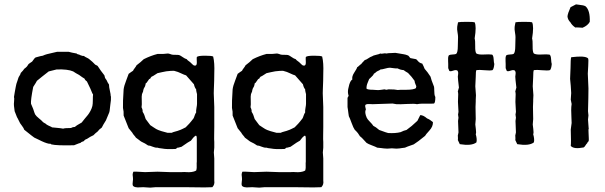

<svg xmlns="http://www.w3.org/2000/svg" viewBox="-20 -677 2771 879"><path d="M242 -440H294Q307 -436 331 -432Q332 -429 338.5 -428Q345 -427 346 -425Q348 -425 353.5 -422.5Q359 -420 364 -421Q366 -418 383 -410Q387 -408 393.5 -402Q400 -396 403 -394Q405 -392 409 -388Q413 -384 416 -381Q417 -380 421 -378.5Q425 -377 427 -375Q429 -371 434.5 -364Q440 -357 442 -353Q445 -350 450 -342.5Q455 -335 458 -332L461 -320Q462 -318 464.5 -315Q467 -312 468 -310Q473 -298 479 -290Q479 -279 483 -262Q487 -245 487 -236Q488 -237 488 -235Q489 -221 485 -197Q484 -192 483 -179.5Q482 -167 480 -162L465 -126Q451 -104 446 -93Q433 -84 427 -75Q415 -66 408 -58Q394 -52 378 -41Q368 -38 364 -31Q351 -27 349 -23Q346 -23 319 -12Q239 -10 215 -16L211 -19H204Q187 -22 156 -38Q142 -44 137 -47Q132 -50 91 -83Q89 -90 81 -100.5Q73 -111 72 -113L61 -135Q61 -136 60 -137Q59 -138 58 -140L47 -168L44 -192Q43 -200 44.5 -214Q46 -228 44 -233Q45 -238 47.5 -254.5Q50 -271 52 -279Q53 -286 55 -293Q57 -300 60 -307.5Q63 -315 64 -320Q65 -324 69.5 -330.5Q74 -337 75 -343Q87 -355 91 -362Q105 -372 108 -380Q110 -384 118 -389Q126 -394 127 -395Q129 -397 134 -404.5Q139 -412 143 -414Q171 -422 176 -422Q184 -426 195 -429Q206 -432 220.5 -435Q235 -438 242 -440ZM239 -359 203 -350Q192 -342 173 -326.5Q154 -311 149 -307Q147 -302 132 -279Q120 -218 122 -202Q126 -194 132 -178Q139 -156 141 -153Q146 -145 158.5 -135Q171 -125 174 -121Q177 -117 184 -113.5Q191 -110 193 -107Q197 -104 215 -96Q217 -96 217 -94Q226 -93 243 -91.5Q260 -90 269 -88Q276 -91 305 -91Q313 -96 323 -96Q330 -103 354 -116Q358 -122 367.5 -133Q377 -144 382.5 -151Q388 -158 394 -169Q400 -180 403 -192Q405 -201 405 -219Q405 -237 406 -244Q406 -246 405 -246L404 -248Q404 -249 403 -249Q397 -266 378 -304Q370 -309 367 -317Q358 -322 342 -334Q337 -336 327.5 -342Q318 -348 315 -350Q290 -361 239 -359Z M961 49V117V150Q964 168 952 180Q935 181 916 181Q897 181 872.5 180.5Q848 180 832 180H692Q684 180 668 182Q663 182 652 181Q641 180 636 180Q632 180 623.5 180.5Q615 181 610 181Q605 181 599 179.5Q593 178 589 174Q587 170 587 165Q587 160 588 153.5Q589 147 589 144Q589 140 588.5 134.5Q588 129 587.5 125.5Q587 122 588 117Q589 112 591 109Q596 108 644 111Q653 111 672.5 110Q692 109 701 109Q720 109 758 111H811Q824 110 834.5 111Q845 112 857 110.5Q869 109 878 104Q880 99 880.5 91.5Q881 84 880.5 77.5Q880 71 881 63Q881 49 881 33Q881 17 881 -1Q881 -19 881 -28V-41Q881 -52 879 -55Q875 -56 873.5 -55Q872 -54 869.5 -51Q867 -48 865 -47Q855 -34 854 -33Q845 -29 811 -5L796 -1Q792 -2 789 1.5Q786 5 783 5Q742 7 723 3Q704 1 701 -1Q691 0 678.5 -5.5Q666 -11 658 -11L644 -20L628 -28Q624 -30 615.5 -37Q607 -44 602 -47Q600 -51 594 -57.5Q588 -64 586 -69Q574 -83 569 -90L546 -148Q547 -167 543 -183Q542 -209 546 -268Q548 -284 557.5 -308Q567 -332 569 -339Q573 -342 580 -347Q587 -352 589 -353Q591 -358 597 -365.5Q603 -373 605 -378Q625 -393 638 -406Q670 -422 701 -430H726Q730 -430 737.5 -431Q745 -432 748 -432Q752 -432 758 -430Q764 -428 767 -427Q772 -426 783.5 -426Q795 -426 800 -425Q806 -423 816.5 -415.5Q827 -408 835 -406Q837 -402 844.5 -397Q852 -392 854 -389Q856 -388 859.5 -384Q863 -380 866.5 -378Q870 -376 876 -377Q882 -380 881 -395Q880 -410 881 -416Q886 -422 919 -422Q951 -422 956 -418Q963 -389 961 -342Q961 -334 960.5 -307Q960 -280 959 -266Q958 -253 959.5 -226.5Q961 -200 961 -187V-96Q961 -86 960.5 -61Q960 -36 961 -27V-1Q961 5 959 21Q959 26 960 35Q961 44 961 49ZM635 -258 630 -246Q628 -237 629 -217Q630 -197 628 -186Q634 -174 633 -165Q641 -154 647 -132Q667 -106 668 -104Q670 -103 683 -94Q696 -85 704 -82Q712 -78 747 -69H766Q771 -72 783 -75Q795 -78 799 -80Q806 -82 816 -87Q826 -92 830 -94Q850 -114 855 -121Q866 -134 866 -135Q868 -138 871 -147.5Q874 -157 878 -162Q877 -169 879.5 -182.5Q882 -196 882 -202V-247Q882 -249 881 -249Q881 -251 880 -254.5Q879 -258 878.5 -261Q878 -264 878 -268Q871 -276 868 -291Q836 -328 832 -332Q824 -334 808.5 -341.5Q793 -349 783 -351Q777 -354 761.5 -352.5Q746 -351 741 -350.5Q736 -350 721 -346.5Q706 -343 701 -342Q697 -340 688.5 -334Q680 -328 674 -326Q673 -324 669 -320Q669 -318 668 -317Q667 -316 665 -316L663 -315Q654 -303 651 -298Q650 -297 648 -296L647 -295Q647 -294 646 -289Q645 -284 644 -282Q643 -280 641 -276.5Q639 -273 638 -271Q637 -269 636 -264Z M1460 49V117V150Q1463 168 1451 180Q1434 181 1415 181Q1396 181 1371.5 180.5Q1347 180 1331 180H1191Q1183 180 1167 182Q1162 182 1151 181Q1140 180 1135 180Q1131 180 1122.5 180.5Q1114 181 1109 181Q1104 181 1098 179.5Q1092 178 1088 174Q1086 170 1086 165Q1086 160 1087 153.5Q1088 147 1088 144Q1088 140 1087.5 134.5Q1087 129 1086.5 125.5Q1086 122 1087 117Q1088 112 1090 109Q1095 108 1143 111Q1152 111 1171.5 110Q1191 109 1200 109Q1219 109 1257 111H1310Q1323 110 1333.5 111Q1344 112 1356 110.5Q1368 109 1377 104Q1379 99 1379.5 91.5Q1380 84 1379.5 77.5Q1379 71 1380 63Q1380 49 1380 33Q1380 17 1380 -1Q1380 -19 1380 -28V-41Q1380 -52 1378 -55Q1374 -56 1372.5 -55Q1371 -54 1368.5 -51Q1366 -48 1364 -47Q1354 -34 1353 -33Q1344 -29 1310 -5L1295 -1Q1291 -2 1288 1.5Q1285 5 1282 5Q1241 7 1222 3Q1203 1 1200 -1Q1190 0 1177.5 -5.5Q1165 -11 1157 -11L1143 -20L1127 -28Q1123 -30 1114.5 -37Q1106 -44 1101 -47Q1099 -51 1093 -57.5Q1087 -64 1085 -69Q1073 -83 1068 -90L1045 -148Q1046 -167 1042 -183Q1041 -209 1045 -268Q1047 -284 1056.5 -308Q1066 -332 1068 -339Q1072 -342 1079 -347Q1086 -352 1088 -353Q1090 -358 1096 -365.5Q1102 -373 1104 -378Q1124 -393 1137 -406Q1169 -422 1200 -430H1225Q1229 -430 1236.5 -431Q1244 -432 1247 -432Q1251 -432 1257 -430Q1263 -428 1266 -427Q1271 -426 1282.5 -426Q1294 -426 1299 -425Q1305 -423 1315.5 -415.5Q1326 -408 1334 -406Q1336 -402 1343.5 -397Q1351 -392 1353 -389Q1355 -388 1358.5 -384Q1362 -380 1365.5 -378Q1369 -376 1375 -377Q1381 -380 1380 -395Q1379 -410 1380 -416Q1385 -422 1418 -422Q1450 -422 1455 -418Q1462 -389 1460 -342Q1460 -334 1459.5 -307Q1459 -280 1458 -266Q1457 -253 1458.5 -226.5Q1460 -200 1460 -187V-96Q1460 -86 1459.5 -61Q1459 -36 1460 -27V-1Q1460 5 1458 21Q1458 26 1459 35Q1460 44 1460 49ZM1134 -258 1129 -246Q1127 -237 1128 -217Q1129 -197 1127 -186Q1133 -174 1132 -165Q1140 -154 1146 -132Q1166 -106 1167 -104Q1169 -103 1182 -94Q1195 -85 1203 -82Q1211 -78 1246 -69H1265Q1270 -72 1282 -75Q1294 -78 1298 -80Q1305 -82 1315 -87Q1325 -92 1329 -94Q1349 -114 1354 -121Q1365 -134 1365 -135Q1367 -138 1370 -147.5Q1373 -157 1377 -162Q1376 -169 1378.5 -182.5Q1381 -196 1381 -202V-247Q1381 -249 1380 -249Q1380 -251 1379 -254.5Q1378 -258 1377.5 -261Q1377 -264 1377 -268Q1370 -276 1367 -291Q1335 -328 1331 -332Q1323 -334 1307.5 -341.5Q1292 -349 1282 -351Q1276 -354 1260.5 -352.5Q1245 -351 1240 -350.5Q1235 -350 1220 -346.5Q1205 -343 1200 -342Q1196 -340 1187.5 -334Q1179 -328 1173 -326Q1172 -324 1168 -320Q1168 -318 1167 -317Q1166 -316 1164 -316L1162 -315Q1153 -303 1150 -298Q1149 -297 1147 -296L1146 -295Q1146 -294 1145 -289Q1144 -284 1143 -282Q1142 -280 1140 -276.5Q1138 -273 1137 -271Q1136 -269 1135 -264Z M1574 -269 1579 -290Q1585 -309 1593 -313Q1590 -327 1602 -345Q1614 -363 1615 -369Q1619 -371 1624.5 -376.5Q1630 -382 1634 -384Q1636 -388 1642 -393.5Q1648 -399 1650 -402Q1656 -403 1666 -410Q1676 -417 1683 -419Q1688 -423 1702 -426Q1716 -429 1721 -432Q1726 -430 1734.5 -432Q1743 -434 1749 -432Q1757 -434 1770 -434Q1783 -434 1790 -435Q1797 -434 1808.5 -432Q1820 -430 1829 -428.5Q1838 -427 1845 -424Q1850 -423 1853.5 -417.5Q1857 -412 1859 -411Q1862 -410 1885 -406Q1888 -404 1892.5 -398.5Q1897 -393 1902 -390Q1907 -387 1913 -386Q1915 -382 1919 -374Q1923 -366 1924 -362Q1937 -348 1951 -326Q1953 -315 1967 -280Q1968 -275 1968 -264.5Q1968 -254 1969 -246Q1970 -238 1973 -233Q1973 -207 1967 -203Q1953 -202 1940.5 -202.5Q1928 -203 1913 -202.5Q1898 -202 1889 -200Q1878 -203 1843 -201Q1808 -199 1795 -200Q1791 -200 1786 -201.5Q1781 -203 1777 -203Q1762 -202 1731.5 -201.5Q1701 -201 1686 -200Q1682 -200 1675 -200.5Q1668 -201 1662.5 -200.5Q1657 -200 1653 -197Q1650 -192 1655 -176Q1648 -163 1659 -138Q1662 -131 1673.5 -119.5Q1685 -108 1689 -101Q1700 -96 1716 -82Q1754 -68 1757 -68Q1790 -66 1814 -72Q1830 -80 1841 -82Q1864 -98 1891 -124L1904 -150Q1918 -150 1935 -135Q1948 -130 1962 -118Q1963 -98 1945.5 -79Q1928 -60 1926 -55Q1892 -27 1874 -16Q1839 -4 1834 -1Q1829 -1 1818.5 1Q1808 3 1801 3Q1797 4 1787.5 3Q1778 2 1774 2Q1770 2 1760.5 3Q1751 4 1746 3Q1739 3 1726 1Q1713 -1 1707 -1Q1700 -5 1682.5 -11.5Q1665 -18 1658 -23Q1634 -50 1628 -53Q1617 -71 1612 -75L1604 -83Q1598 -91 1589.5 -114.5Q1581 -138 1577 -145Q1576 -150 1575 -158.5Q1574 -167 1573 -174Q1572 -181 1571 -187V-224Q1570 -229 1573 -233Q1576 -237 1576 -239Q1571 -252 1574 -269ZM1886 -282Q1885 -285 1881.5 -293Q1878 -301 1878 -307Q1865 -326 1848 -343Q1834 -351 1828 -356Q1813 -357 1800 -364Q1793 -363 1781 -365Q1769 -367 1765 -367Q1757 -367 1743 -363Q1729 -359 1722 -359Q1719 -356 1712 -353Q1705 -350 1703 -348Q1696 -341 1692 -340Q1690 -335 1686.5 -331Q1683 -327 1678 -322.5Q1673 -318 1670 -315Q1670 -314 1663.5 -299Q1657 -284 1658 -271Q1664 -266 1688 -266Q1691 -266 1701.5 -265Q1712 -264 1718 -265Q1722 -265 1730 -266.5Q1738 -268 1740 -268Q1741 -268 1744 -267Q1747 -266 1749 -266Q1751 -266 1754 -267Q1757 -268 1759 -268Q1789 -268 1801 -265Q1804 -266 1841 -266Q1874 -266 1885 -274Q1884 -277 1885 -278.5Q1886 -280 1886 -282Z M2158 -220V-213Q2157 -201 2157 -187.5Q2157 -174 2157.5 -157.5Q2158 -141 2158 -132Q2158 -128 2157 -119.5Q2156 -111 2156 -107Q2156 -104 2158.5 -86Q2161 -68 2158 -63Q2165 -38 2161 -25Q2139 -8 2085 -17Q2083 -20 2080 -27.5Q2077 -35 2076 -36Q2077 -39 2076.5 -46.5Q2076 -54 2076 -57Q2076 -59 2077.5 -63.5Q2079 -68 2079 -71Q2079 -79 2077 -123Q2077 -126 2078 -131Q2079 -136 2079 -138Q2079 -140 2078 -145Q2077 -150 2077 -153Q2077 -154 2078 -158.5Q2079 -163 2079 -165Q2079 -173 2077.5 -193Q2076 -213 2077 -224Q2079 -250 2076 -258Q2077 -261 2078.5 -267.5Q2080 -274 2081 -276Q2076 -318 2076 -326Q2076 -328 2077 -334.5Q2078 -341 2077.5 -345.5Q2077 -350 2074 -354Q2067 -358 2056 -354Q2045 -350 2041 -351Q2038 -351 2036.5 -353.5Q2035 -356 2034 -360Q2033 -364 2032 -365V-384Q2032 -388 2031.5 -396.5Q2031 -405 2031.5 -412Q2032 -419 2035 -424Q2040 -427 2051.5 -427.5Q2063 -428 2068 -430Q2076 -436 2076 -466Q2076 -473 2076.5 -486.5Q2077 -500 2077 -507Q2077 -515 2074.5 -529.5Q2072 -544 2073 -551Q2073 -556 2075 -565Q2077 -574 2077 -575Q2085 -577 2117 -577Q2148 -577 2153 -575Q2162 -557 2153 -501Q2156 -491 2155.5 -465Q2155 -439 2161 -432Q2172 -426 2196 -427.5Q2220 -429 2233 -427Q2239 -423 2240 -406Q2241 -389 2243 -384Q2241 -362 2235 -356Q2224 -353 2198.5 -355.5Q2173 -358 2161 -356Q2158 -351 2158 -324Q2156 -296 2156 -282Q2159 -243 2159 -241Q2159 -238 2158.5 -231Q2158 -224 2158 -220Z M2421 -220V-213Q2420 -201 2420 -187.5Q2420 -174 2420.5 -157.5Q2421 -141 2421 -132Q2421 -128 2420 -119.5Q2419 -111 2419 -107Q2419 -104 2421.5 -86Q2424 -68 2421 -63Q2428 -38 2424 -25Q2402 -8 2348 -17Q2346 -20 2343 -27.5Q2340 -35 2339 -36Q2340 -39 2339.5 -46.5Q2339 -54 2339 -57Q2339 -59 2340.5 -63.5Q2342 -68 2342 -71Q2342 -79 2340 -123Q2340 -126 2341 -131Q2342 -136 2342 -138Q2342 -140 2341 -145Q2340 -150 2340 -153Q2340 -154 2341 -158.5Q2342 -163 2342 -165Q2342 -173 2340.5 -193Q2339 -213 2340 -224Q2342 -250 2339 -258Q2340 -261 2341.5 -267.5Q2343 -274 2344 -276Q2339 -318 2339 -326Q2339 -328 2340 -334.5Q2341 -341 2340.5 -345.5Q2340 -350 2337 -354Q2330 -358 2319 -354Q2308 -350 2304 -351Q2301 -351 2299.5 -353.5Q2298 -356 2297 -360Q2296 -364 2295 -365V-384Q2295 -388 2294.5 -396.5Q2294 -405 2294.5 -412Q2295 -419 2298 -424Q2303 -427 2314.5 -427.5Q2326 -428 2331 -430Q2339 -436 2339 -466Q2339 -473 2339.5 -486.5Q2340 -500 2340 -507Q2340 -515 2337.5 -529.5Q2335 -544 2336 -551Q2336 -556 2338 -565Q2340 -574 2340 -575Q2348 -577 2380 -577Q2411 -577 2416 -575Q2425 -557 2416 -501Q2419 -491 2418.5 -465Q2418 -439 2424 -432Q2435 -426 2459 -427.5Q2483 -429 2496 -427Q2502 -423 2503 -406Q2504 -389 2506 -384Q2504 -362 2498 -356Q2487 -353 2461.5 -355.5Q2436 -358 2424 -356Q2421 -351 2421 -324Q2419 -296 2419 -282Q2422 -243 2422 -241Q2422 -238 2421.5 -231Q2421 -224 2421 -220Z M2680 -577Q2671 -560 2647 -550Q2644 -550 2631 -551Q2618 -552 2614 -551Q2598 -562 2592 -574Q2579 -587 2578 -602Q2579 -615 2592 -644Q2596 -646 2617 -657Q2622 -656 2632 -655Q2642 -654 2649 -652.5Q2656 -651 2661 -648Q2682 -629 2680 -577ZM2597 -201 2593 -221Q2593 -226 2594 -236Q2595 -246 2595 -251Q2595 -262 2593 -284Q2593 -289 2591.5 -300Q2590 -311 2590 -316Q2590 -325 2591 -341.5Q2592 -358 2592 -366Q2592 -406 2595 -415Q2658 -423 2672 -410Q2675 -407 2673 -375.5Q2671 -344 2671 -340Q2671 -329 2672.5 -306.5Q2674 -284 2674 -272Q2674 -236 2672 -168Q2672 -164 2673 -158Q2674 -152 2674 -149Q2674 -145 2673 -139Q2672 -133 2672 -130Q2672 -123 2673.5 -109Q2675 -95 2675 -89Q2676 -87 2675 -86Q2674 -85 2674 -84Q2674 -82 2674.5 -68Q2675 -54 2675.5 -45Q2676 -36 2675 -31Q2668 -24 2668 -21Q2665 -19 2660.5 -11.5Q2656 -4 2652 -2Q2607 7 2593 -9Q2595 -24 2593 -84Q2593 -89 2595 -99Q2597 -109 2597 -114Q2597 -123 2596 -140.5Q2595 -158 2595 -173Q2595 -188 2597 -201Z"/></svg>

Font: FuturaRenner
Style: Regular
Weight: 400
Designer: BSozoo
Foundry: BSozoo
Version: Version 1.001;PS 001.001;hotconv 1.0.70;makeotf.lib2.5.58329